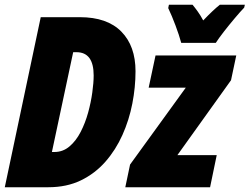

<svg xmlns="http://www.w3.org/2000/svg" viewBox="-25 -786 1048 806"><path d="M-4.9 0 146 -713.9H310.1Q424.8 -713.9 484.4 -653.3Q543.9 -592.8 543.9 -486.8Q543.9 -419.9 530.5 -351.1Q517.1 -282.2 489 -219.5Q460.9 -156.7 417.5 -107.2Q374 -57.6 314.5 -28.8Q254.9 0 178.2 0ZM192.9 -147.9H203.1Q239.3 -147.9 266.8 -171.4Q294.4 -194.8 313.7 -232.4Q333 -270 345 -313.5Q356.9 -356.9 362.5 -398.2Q368.2 -439.5 368.2 -469.2Q368.2 -566.9 295.9 -566.9H282.2ZM501 0 521 -95.2 754.9 -418H599.1L627.9 -553.2H966.8L944.8 -449.2L719.7 -134.8H884.8L856.9 0ZM735.8 -606Q727.1 -638.2 711.9 -678.7Q696.8 -719.2 681.2 -752L684.1 -766.1H783.2Q793.5 -753.9 805.2 -737.5Q816.9 -721.2 828.1 -700.2Q849.6 -722.7 866.9 -739Q884.3 -755.4 897.9 -766.1H1002.9L1000 -753.9Q984.4 -737.8 960.7 -709.7Q937 -681.6 914.8 -653.1Q892.6 -624.5 880.9 -606Z"/></svg>

Font: Open Sans Condensed ExtraBold
Style: Italic
Weight: 800
Width: 3
Italic angle: -12°
Designer: Monotype Design Team
Foundry: Monotype Imaging Inc.
Version: Version 3.003; ttfautohint (v1.8.4)